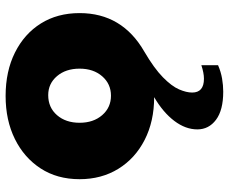

<svg xmlns="http://www.w3.org/2000/svg" viewBox="-84 -464 796 667"><g transform="rotate(-90 313.5 -130.0)"><path d="M468 -26Q410 8 379 38.5Q348 69 337 94.5Q326 120 326 140Q326 181 374 181Q394 181 421 172V230Q398 240 374.5 244Q351 248 329 248Q265 248 231.5 223Q198 198 198 158Q198 117 227.5 78Q257 39 310 8Q226 8 161.5 -25Q97 -58 61 -116.5Q25 -175 25 -251Q25 -329 62.5 -386.5Q100 -444 165 -476Q230 -508 314 -508Q400 -508 465 -475.5Q530 -443 566 -385.5Q602 -328 602 -251Q602 -103 468 -26ZM221 -251Q221 -203 247.5 -172.5Q274 -142 315 -142Q356 -142 382.5 -172.5Q409 -203 409 -251Q409 -299 383 -329.5Q357 -360 317 -360Q274 -360 247.5 -329.5Q221 -299 221 -251Z"/></g></svg>

Font: Paytone One
Style: Regular
Weight: 400
Designer: Vernon Adams
Foundry: Vernon Adams
Version: Version 1.002; ttfautohint (v1.8.4.7-5d5b);gftools[0.9.23]